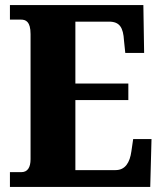

<svg xmlns="http://www.w3.org/2000/svg" viewBox="-20 -734 637 754"><path d="M19 0H570L575 -188H503L496 -140C490 -96 472 -66 434 -66H276V-341H484V-406H276V-649H408C450 -649 464 -626 467 -574L472 -526H546L543 -714H19V-657H62C81 -657 100 -650 100 -600V-109C100 -76 88 -58 64 -58H19Z"/></svg>

Font: Noto Serif Bengali Condensed Black
Style: Regular
Weight: 900
Width: 3
Designer: Juan Bruce, Universal Thirst, Indian Type Foundry and the Monotype Design Team.
Foundry: Monotype Imaging Inc.
Version: Version 2.003